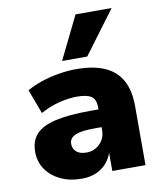

<svg xmlns="http://www.w3.org/2000/svg" viewBox="-86 -837 775 917"><g transform="rotate(-10 301.5 -378.0)"><path d="M236 11Q178 11 133.5 -10.5Q89 -32 64 -69Q39 -106 39 -153Q39 -207 68.5 -239Q98 -271 162.5 -286Q227 -301 332 -301H392V-215H337Q306 -215 283 -212Q260 -209 245 -202.5Q230 -196 222.5 -186Q215 -176 215 -161Q215 -137 232 -122.5Q249 -108 281 -108Q306 -108 326.5 -120Q347 -132 359.5 -152.5Q372 -173 372 -201V-311Q372 -350 350.5 -364.5Q329 -379 281 -379Q242 -379 196.5 -368Q151 -357 103 -331L59 -449Q90 -467 130 -480.5Q170 -494 214.5 -501.5Q259 -509 300 -509Q382 -509 436.5 -485.5Q491 -462 519 -413Q547 -364 547 -285V0H386V-94H388Q378 -62 357.5 -38.5Q337 -15 307 -2Q277 11 236 11ZM241 -559 343 -767H518L363 -559Z"/></g></svg>

Font: Nunito Sans 10pt Black
Style: Regular
Weight: 900
Designer: Vernon Adams
Foundry: Vernon Adams
Version: Version 3.101;gftools[0.9.27]